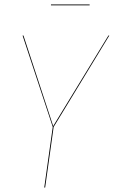

<svg xmlns="http://www.w3.org/2000/svg" viewBox="-20 -839 509 859"><path d="M220 -271 182 0H178L216 -271L81 -680H85L218 -275L465 -680H469ZM208 -815V-819H381V-815Z"/></svg>

Font: Fira Sans Condensed Four
Style: Italic
Weight: 100
Width: 3
Italic angle: -8°
Designer: bBox Type GmbH & Carrois Corporate GbR & Edenspiekermann AG
Foundry: bBox Type GmbH & Carrois Corporate GbR & Edenspiekermann AG
Version: Version 4.301